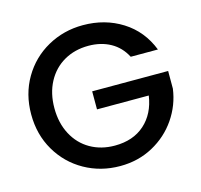

<svg xmlns="http://www.w3.org/2000/svg" viewBox="-103 -816 979 935"><g transform="rotate(-15 386.5 -349.0)"><path d="M578 -495Q551 -547 503 -573.5Q455 -600 392 -600Q323 -600 269 -569Q215 -538 184.5 -481Q154 -424 154 -349Q154 -274 184.5 -216.5Q215 -159 269 -128Q323 -97 392 -97Q485 -97 543 -149Q601 -201 614 -290H353V-381H736V-292Q725 -211 678.5 -143Q632 -75 557.5 -34.5Q483 6 392 6Q294 6 213 -39.5Q132 -85 84.5 -166Q37 -247 37 -349Q37 -451 84.5 -532Q132 -613 213.5 -658.5Q295 -704 392 -704Q503 -704 589.5 -649.5Q676 -595 715 -495Z"/></g></svg>

Font: Fz Poppins Med
Style: Regular
Weight: 500
Designer: Ninad Kale (Devanagari), Jonny Pinhorn (Latin)
Foundry: Indian Type Foundry
Version: Vit hóa bi Vntype.Com & FontZin.Com